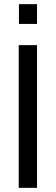

<svg xmlns="http://www.w3.org/2000/svg" viewBox="-20 -903 268 923"><path d="M71 -788V-883H158V-788ZM70 0V-686H158V0Z"/></svg>

Font: Archivo Narrow
Style: Regular
Weight: 400
Designer: Hector Gatti
Foundry: Omnibus-Type
Version: Version 1.003